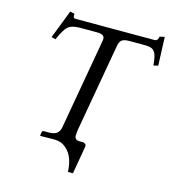

<svg xmlns="http://www.w3.org/2000/svg" viewBox="-119 -765 894 1006"><g transform="rotate(15 328.0 -261.5)"><path d="M335 -75.2Q333 -55.7 333 -49.8Q333 -37.6 339.4 -31.2Q345.7 -24.9 361.8 -24.9H378.9Q385.3 -24.9 391.6 -19.3Q397.9 -13.7 396 -4.9L370.1 146H342.8Q341.8 108.9 330.6 76.9Q319.3 44.9 293.5 22.5Q267.6 0 231 0H230L154.8 1L152.8 -1L155.8 -20Q157.2 -27.8 166 -27.8H191.9Q221.7 -27.8 235.8 -38.8Q250 -49.8 253.9 -71.8L339.8 -560.1Q341.8 -569.8 341.8 -573.2Q341.8 -587.9 332 -594Q322.3 -600.1 298.8 -600.1H208Q165.5 -600.1 145.3 -583.7Q125 -567.4 100.1 -508.8L77.1 -514.2L137.2 -668.9L162.1 -663.1Q162.1 -662.1 161.6 -658.7Q161.1 -655.3 161.1 -653.8Q161.1 -639.2 173.8 -639.2H603Q612.8 -639.2 617.9 -647.5Q623 -655.8 623 -663.1L649.9 -668.9L655.8 -514.2L630.9 -508.8Q627.9 -549.3 620.4 -568.4Q612.8 -587.4 598.6 -593.8Q584.5 -600.1 555.2 -600.1H476.1Q448.2 -600.1 436.3 -591.3Q424.3 -582.5 419.9 -558.1Z"/></g></svg>

Font: Common Serif Medium
Style: Italic
Weight: 500
Italic angle: -12°
Designer: Philipp H. Poll, Khaled Hosny
Foundry: Stefan Peev, Context Ltd.
Version: Version 1.026